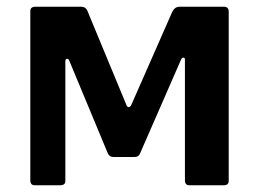

<svg xmlns="http://www.w3.org/2000/svg" viewBox="-20 -550 768 570"><path d="M83 0Q70 0 70 -15V-517Q70 -530 85 -530H221Q234 -530 239 -519L355 -239Q357 -232 362 -232Q367 -232 370 -239L491 -514Q494 -521 499.5 -525.5Q505 -530 513 -530H645Q659 -530 659 -515V-13Q659 0 644 0H542Q529 0 529 -15V-373Q529 -379 524.5 -379Q520 -379 517 -372L396 -95Q392 -84 380 -84H316Q305 -84 300 -95L186 -369Q184 -376 179 -375.5Q174 -375 174 -368V-13Q174 0 159 0Z"/></svg>

Font: Libre Franklin SemiBold
Style: Regular
Weight: 600
Designer: Pablo Impallari, Rodrigo Fuenzalida, Nhung Nguyen
Foundry: Impallari Type
Version: Version 3.000